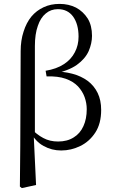

<svg xmlns="http://www.w3.org/2000/svg" viewBox="-20 -760 583 985"><path d="M82 197 92 205 165 189 153 -65 159 -73V-524Q159 -585 174 -627Q188 -669 215 -691Q241 -713 277 -713Q327 -713 355 -675Q383 -636 383 -572Q383 -528 364 -492Q345 -455 308 -431Q270 -406 214 -397L219 -368Q277 -370 317 -356Q356 -342 380 -317Q403 -292 414 -262Q425 -231 425 -200Q425 -150 408 -113Q391 -75 358 -55Q325 -34 278 -34Q235 -34 202 -52Q169 -69 132 -107L131 -92L134 -86Q162 -33 204 -11Q245 12 294 12Q345 12 392 -11Q439 -34 469 -80Q499 -126 499 -196Q499 -246 481 -283Q463 -320 430 -345Q396 -370 350 -382Q304 -394 247 -394L253 -381Q330 -396 374 -427Q417 -458 435 -498Q452 -538 452 -576Q452 -629 430 -665Q407 -701 370 -721Q332 -740 286 -740Q240 -740 204 -723Q167 -706 141 -675Q115 -643 101 -598Q86 -553 86 -497L84 -11Z"/></svg>

Font: Source Serif 4 48pt
Style: Regular
Weight: 400
Designer: Frank Grie√ühammer
Foundry: Adobe Systems Incorporated
Version: Version 4.004;hotconv 1.0.116;makeotfexe 2.5.65601